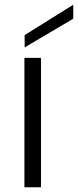

<svg xmlns="http://www.w3.org/2000/svg" viewBox="-20 -790 329 810"><path d="M83 0ZM83 0ZM153 0H83V-546H153ZM84 -590V-642L289 -770V-711Z"/></svg>

Font: Ulagadi Sans Light
Style: Regular
Weight: 300
Designer: Ninad Kale (Devanagari), Jonny Pinhorn (Latin)
Foundry: Indian Type Foundry
Version: Version 3.01;March 29, 2020;FontCreator 12.0.0.2522 64-bit; 